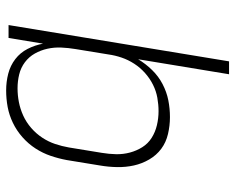

<svg xmlns="http://www.w3.org/2000/svg" viewBox="-92 -486 783 640"><g transform="rotate(-90 300.0 -166.5)"><path d="M372 205 422 -98Q407 -73 386 -51.5Q365 -30 339 -16.5Q313 -3 285.5 2.5Q258 8 229 8Q229 8 229 8Q229 8 229 8Q201 8 173 1.5Q145 -5 123.5 -21Q102 -37 88 -61Q74 -85 68 -112Q62 -139 62.5 -168Q63 -197 68 -226L86 -336Q91 -363 100 -389.5Q109 -416 124.5 -440Q140 -464 162 -483.5Q184 -503 210 -515.5Q236 -528 263 -533Q290 -538 318 -538Q347 -538 374 -531Q401 -524 422.5 -507.5Q444 -491 456.5 -466.5Q469 -442 474 -415L493 -530H536L415 205ZM249 -30Q271 -30 293.5 -34Q316 -38 337 -48.5Q358 -59 376 -75Q394 -91 407 -111Q420 -131 427.5 -153Q435 -175 438 -197L456 -307Q460 -331 461 -354.5Q462 -378 457 -400.5Q452 -423 441 -442.5Q430 -462 412 -475.5Q394 -489 371.5 -494.5Q349 -500 325 -500Q302 -500 279 -495.5Q256 -491 234 -481Q212 -471 193 -454.5Q174 -438 160.5 -417.5Q147 -397 139.5 -374.5Q132 -352 128 -329L110 -219Q106 -195 105.5 -171.5Q105 -148 111 -125.5Q117 -103 129 -84Q141 -65 160 -53Q179 -41 202 -35.5Q225 -30 249 -30Z"/></g></svg>

Font: Iosevka Curly XLtExObl
Style: Regular
Weight: 200
Width: 7
Italic angle: -9°
Monospace: yes
Designer: Belleve Invis
Foundry: Belleve Invis
Version: Version 11.0.1; ttfautohint (v1.8.3)